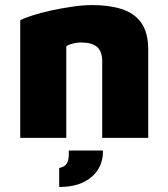

<svg xmlns="http://www.w3.org/2000/svg" viewBox="-20 -545 666 759"><path d="M60 -465Q77 -474 110 -484.5Q143 -495 184.5 -504Q226 -513 268 -519Q310 -525 344 -525Q410 -525 460 -509.5Q510 -494 538 -455.5Q566 -417 566 -347V0H384V-303Q384 -323 378.5 -337.5Q373 -352 362.5 -360.5Q352 -369 336.5 -373Q321 -377 301 -377Q282 -377 263.5 -371.5Q245 -366 242 -361V0H60ZM214 194V119Q229 116 237.5 109Q246 102 249.5 87.5Q253 73 252 50H387Q388 90 369 122.5Q350 155 311.5 174.5Q273 194 214 194Z"/></svg>

Font: Maven Pro Black
Style: Regular
Weight: 900
Designer: Joe Prince
Foundry: Joe Prince
Version: Version 2.103